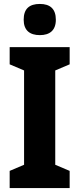

<svg xmlns="http://www.w3.org/2000/svg" viewBox="-20 -953 403 973"><path d="M182 -933C129 -933 100 -909 100 -853C100 -799 131 -775 182 -775C232 -775 263 -799 263 -853C263 -908 234 -933 182 -933ZM333 0V-87L260 -118V-596L333 -627V-714H29V-627L102 -596V-118L29 -87V0Z"/></svg>

Font: Noto Sans Thai Looped Condensed ExtraBold
Style: Regular
Weight: 800
Width: 3
Designer: Sasikarn Vongin, Ben Mitchell
Foundry: The Fontpad Ltd
Version: Version 1.001